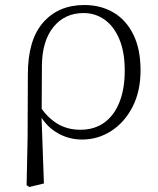

<svg xmlns="http://www.w3.org/2000/svg" viewBox="-20 -542 631 765"><path d="M86 196 90 5 91 -246Q91 -383 152 -452.5Q213 -522 316 -522Q382 -522 432.5 -492Q483 -462 511.5 -404Q540 -346 540 -262Q540 -178 508 -116Q476 -54 423 -20Q370 14 307 14Q250 14 202.5 -16Q155 -46 129 -103H126L139 -119Q168 -74 208 -49.5Q248 -25 300 -25Q356 -25 395.5 -53.5Q435 -82 456 -135Q477 -188 477 -261Q477 -335 455.5 -386Q434 -437 397 -463.5Q360 -490 313 -490Q238 -490 193 -434.5Q148 -379 147 -281L146 -97L145 -89L155 189L97 203Z"/></svg>

Font: Noto Serif KR
Style: Regular
Weight: 200
Designer: Ryoko NISHIZUKA 西塚涼子 (kana & ideographs); Frank Grießhammer (Latin, Greek & Cyrillic); Wenlong ZHANG 张文龙 (bopomofo); San
Foundry: Adobe
Version: Version 2.001;hotconv 1.1.0;makeotfexe 2.6.0